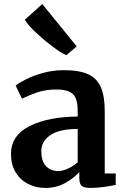

<svg xmlns="http://www.w3.org/2000/svg" viewBox="-20 -913 606 944"><path d="M362 -340V-363Q362 -404 353.5 -427Q345 -450 322.5 -461.5Q300 -473 257 -473Q208 -473 169 -460.5Q130 -448 88 -428L57 -492Q72 -505 107.5 -523Q143 -541 192 -554.5Q241 -568 293 -568Q370 -568 413.5 -548Q457 -528 476 -484Q495 -440 495 -366V-60H549V-4Q529 1 492 6Q455 11 427 11Q393 11 381.5 1Q370 -9 370 -40V-67Q343 -37 300 -13Q257 11 203 11Q157 11 118.5 -8.5Q80 -28 57 -65.5Q34 -103 34 -156Q34 -247 125.5 -293Q217 -339 362 -340ZM362 -115V-279Q272 -279 227.5 -248.5Q183 -218 183 -170Q183 -122 205.5 -97Q228 -72 267 -72Q288 -72 315 -84.5Q342 -97 362 -115ZM102 -816 188 -893 357 -685 307 -642H306Q281 -652 238.5 -684Q196 -716 156.5 -753Q117 -790 102 -816Z"/></svg>

Font: Koeln Type Serif
Style: Bold
Weight: 700
Designer: Eben Sorkin
Foundry: Eben Sorkin
Version: Version 2.002